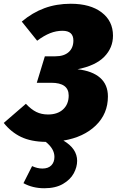

<svg xmlns="http://www.w3.org/2000/svg" viewBox="-56 -736 622 1023"><path d="M519 -222Q519 -130 454.5 -67.5Q390 -5 282 13Q355 56 355 121Q355 154 337 187.5Q319 221 279.5 244Q240 267 180 267Q118 267 69 240L115 149Q143 162 170 162Q201 162 217.5 145Q234 128 234 100Q234 57 188 20Q109 19 56 -6.5Q3 -32 -36 -81L82 -183Q110 -153 137.5 -139.5Q165 -126 200 -126Q251 -126 280.5 -153.5Q310 -181 310 -227Q310 -295 217 -295H140L183 -436H239Q285 -436 310 -458.5Q335 -481 335 -520Q335 -572 277 -572Q243 -572 210.5 -559Q178 -546 142 -519L60 -621Q117 -669 181 -692.5Q245 -716 321 -716Q425 -716 485.5 -670Q546 -624 546 -546Q546 -481 499.5 -433.5Q453 -386 357 -367Q436 -358 477.5 -321.5Q519 -285 519 -222Z"/></svg>

Font: Fira Sans Black
Style: Italic
Weight: 900
Italic angle: -8°
Designer: Carrois Corporate & Edenspiekermann AG
Foundry: Carrois Corporate GbR & Edenspiekermann AG
Version: Version 4.203